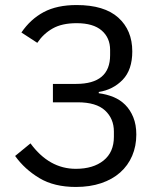

<svg xmlns="http://www.w3.org/2000/svg" viewBox="-20 -730 640 762"><path d="M281 12Q195 12 136.5 -23Q78 -58 40 -111L101 -161Q175 -60 281 -60Q350 -60 391 -93Q432 -126 432 -187V-208Q432 -259 397 -291.5Q362 -324 288 -324H190V-397H282Q417 -397 417 -511V-532Q417 -580 383.5 -609Q350 -638 284 -638Q226 -638 189 -617Q152 -596 128 -560L65 -601Q101 -654 153.5 -682Q206 -710 284 -710Q394 -710 449.5 -660Q505 -610 505 -526Q505 -453 467 -413.5Q429 -374 372 -365V-360Q403 -356 430 -345Q457 -334 477 -314Q497 -294 509 -264.5Q521 -235 521 -196Q521 -150 504.5 -111.5Q488 -73 457 -45.5Q426 -18 381.5 -3Q337 12 281 12Z"/></svg>

Font: IBM Plex Mono
Style: Regular
Weight: 400
Monospace: yes
Designer: Mike Abbink, Paul van der Laan, Pieter van Rosmalen
Foundry: Bold Monday
Version: Version 2.3